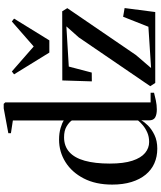

<svg xmlns="http://www.w3.org/2000/svg" viewBox="63 -922 870 1037"><g transform="rotate(-90 498.5 -403.0)"><path d="M214.5 11Q171 11 135.5 -4.8Q100 -20.5 74.2 -51.8Q48.5 -83 34.5 -128.5Q20.5 -174 20.5 -232.5Q20.5 -322 53.8 -386.2Q87 -450.5 142.2 -485Q197.5 -519.5 263 -519.5Q298.5 -519.5 326.2 -511.2Q354 -503 367 -494V-769L298 -779.5V-793.5L432.5 -818.5H456.5L464.5 -810V-25H516.5V-6.5Q500.5 -2 475.2 3.2Q450 8.5 426.5 8.5Q399 8.5 383.2 -0.5Q367.5 -9.5 367.5 -33.5V-75.5Q360 -60 339.8 -39.5Q319.5 -19 288.2 -4Q257 11 214.5 11ZM250.5 -33Q279 -33 301.8 -43Q324.5 -53 341.2 -67.2Q358 -81.5 367 -93V-450.5Q357 -465.5 334.5 -479Q312 -492.5 276 -492.5Q228.5 -492.5 196.8 -464.5Q165 -436.5 149.5 -381.2Q134 -326 134 -245.5Q134 -170.5 149.5 -123.5Q165 -76.5 191.5 -54.8Q218 -33 250.5 -33ZM875 -480 658 -467 625.5 -343 578 -342.5 583 -502 956.5 -502.5 973.5 -475 720 -104 650 -22.5 873 -37 927 -173.5 974 -165.5 952.5 0H569.5L552 -27L815.5 -413ZM733.5 -572 616 -762.5 631.5 -774.5 766.5 -656.5 901.5 -774.5 917 -762.5 799.5 -572Z"/></g></svg>

Font: Merriweather 144pt
Style: Regular
Weight: 400
Version: Version 2.100